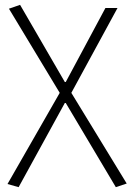

<svg xmlns="http://www.w3.org/2000/svg" viewBox="-20 -563 544 794"><path d="M57 211 11 198 227 -179 17 -527 63 -543 248 -224H252L416 -530H466L275 -179L504 196L459 211L252 -137H248Z"/></svg>

Font: Noto Sans SC ExtraLight
Style: Regular
Weight: 250
Designer: Ryoko NISHIZUKA 西塚涼子 (kana, bopomofo & ideographs); Paul D. Hunt (Latin, Greek & Cyrillic); Sandoll Communications 산돌커뮤니
Foundry: Adobe
Version: Version 2.004-H2;hotconv 1.0.118;makeotfexe 2.5.65603